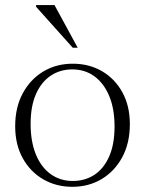

<svg xmlns="http://www.w3.org/2000/svg" viewBox="-20 -710 559 740"><path d="M260.5 -12.5Q307.5 -12.5 343.8 -36.2Q380 -60 400.8 -107Q421.5 -154 421.5 -222.5Q421.5 -290.5 401 -339.8Q380.5 -389 344 -415.8Q307.5 -442.5 258.5 -442.5Q212 -442.5 175.8 -418.5Q139.5 -394.5 118.8 -347.8Q98 -301 98 -232.5Q98 -164.5 118.2 -115Q138.5 -65.5 175.2 -39Q212 -12.5 260.5 -12.5ZM258.5 10Q196.5 10 146.5 -19Q96.5 -48 67.5 -100.5Q38.5 -153 38.5 -223.5Q38.5 -296.5 67.8 -350.5Q97 -404.5 147 -434.5Q197 -464.5 260.5 -464.5Q323 -464.5 372.8 -435.8Q422.5 -407 451.5 -354.5Q480.5 -302 480.5 -231.5Q480.5 -158.5 451.2 -104.2Q422 -50 372 -20Q322 10 258.5 10ZM279.5 -526H260.5L119 -684V-690.5H190Z"/></svg>

Font: Newsreader 36pt Light
Style: Regular
Weight: 300
Designer: Hugues Gentile
Foundry: Production Type
Version: Version 1.003